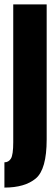

<svg xmlns="http://www.w3.org/2000/svg" viewBox="-45 -620 242 870"><path d="M-25 230V115.5Q-6 115.5 4.5 98.5Q15 81.5 15 24.5V-600H166.5V11.5Q166.5 147.5 117 188.8Q67.5 230 -25 230Z"/></svg>

Font: Anybody UltraCondensed ExtraBold
Style: Regular
Weight: 800
Width: 1
Designer: Tyler Finck
Foundry: Etcetera Type Company
Version: Version 1.010; ttfautohint (v1.8.3) -l 8 -r 50 -G 200 -x 14 